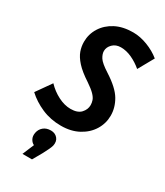

<svg xmlns="http://www.w3.org/2000/svg" viewBox="-247 -796 1006 1168"><g transform="rotate(30 256.0 -212.5)"><path d="M-11 -85 63 -190Q98 -153 143 -130Q188 -107 231 -107Q280 -107 303 -132Q326 -157 326 -188Q326 -204 320.5 -220.5Q315 -237 296.5 -256Q278 -275 241 -300Q181 -339 150.5 -373Q120 -407 109 -438Q98 -469 98 -502Q98 -556 126.5 -601.5Q155 -647 206.5 -674Q258 -701 330 -701Q379 -701 431 -681Q483 -661 522 -629L461 -520Q427 -549 388 -567Q349 -585 311 -585Q275 -585 253 -563Q231 -541 231 -514Q231 -493 246 -469Q261 -445 316 -410Q402 -355 433 -302.5Q464 -250 464 -194Q464 -139 435.5 -92.5Q407 -46 354.5 -17.5Q302 11 231 11Q158 11 96 -16Q34 -43 -11 -85ZM252 139Q247 159 219 211L182 276H115L149 195Q134 189 123.5 170.5Q113 152 118 126Q123 100 143 83Q163 66 195 66Q224 66 241.5 86Q259 106 252 139Z"/></g></svg>

Font: Radio Canada Condensed SemiBold
Style: Italic
Weight: 600
Width: 3
Italic angle: -12°
Designer: Charles Daoud, Etienne Aubert Bonn, Alexandre Saumier Demers, Jacques Le Bailly
Foundry: Radio-Canada
Version: Version 2.104; ttfautohint (v1.8.4.7-5d5b);gftools[0.9.28.de